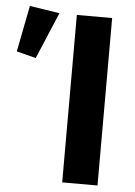

<svg xmlns="http://www.w3.org/2000/svg" viewBox="-53 -772 571 812"><g transform="rotate(5 233.0 -365.5)"><path d="M241.9 0V-710.9H391.8V0ZM84.5 -514.2 2.4 -535.2 40.8 -731.4 168 -711.9Z"/></g></svg>

Font: RobotoFlex
Style: Regular
Weight: 400
Designer: Berlow after Robertson
Foundry: Google
Version: Version 2.136